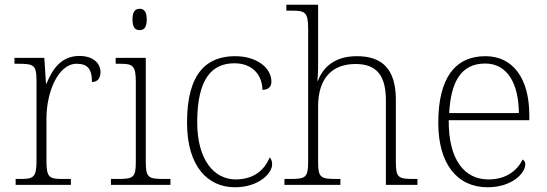

<svg xmlns="http://www.w3.org/2000/svg" viewBox="-20 -780 2306 810"><path d="M46 0H279V-25H246C189 -25 176 -30 176 -100V-280C176 -393 226 -511 303 -511C347 -511 368 -492 368 -434C393 -434 404 -452 404 -475C404 -515 371 -544 315 -544C236 -544 200 -485 176 -427H174L167 -536H41V-511H56C123 -511 134 -506 134 -439V-101C134 -30 120 -25 64 -25H46Z M569 -653C587 -653 599 -663 599 -698C599 -732 587 -743 569 -743C551 -743 539 -732 539 -698C539 -663 551 -653 569 -653ZM448 0H699V-25H673C606 -25 595 -30 595 -98V-536H468V-511H483C539 -511 553 -506 553 -435V-97C553 -30 542 -25 475 -25H448Z M971 10C1073 10 1128 -50 1128 -86C1128 -99 1125 -108 1118 -116C1096 -65 1055 -24 975 -23C882 -23 812 -107 812 -264C812 -451 876 -513 969 -513C1050 -513 1087 -458 1087 -401C1111 -401 1125 -413 1125 -435C1125 -495 1062 -543 972 -543C856 -543 769 -476 769 -263C769 -76 858 10 971 10Z M1180 0H1416V-25H1400C1333 -25 1322 -30 1322 -97V-331C1322 -452 1383 -510 1480 -510C1570 -510 1608 -460 1608 -357V0H1741V-25H1727C1660 -25 1650 -30 1650 -98V-359C1650 -489 1592 -543 1486 -543C1388 -543 1342 -493 1321 -439H1319C1320 -449 1322 -473 1322 -494V-760H1188V-735H1210C1266 -735 1280 -730 1280 -659V-98C1280 -30 1269 -25 1202 -25H1180Z M2037 10C2142 10 2196 -51 2196 -86C2196 -97 2192 -103 2185 -107C2162 -61 2116 -23 2041 -23C1939 -23 1872 -106 1873 -273H2213V-294C2213 -452 2142 -543 2028 -543C1900 -543 1829 -451 1829 -262C1829 -88 1909 10 2037 10ZM2169 -303H1875C1882 -432 1923 -512 2027 -512C2121 -512 2168 -427 2169 -303Z"/></svg>

Font: Noto Serif Georgian ExtraLight
Style: Regular
Weight: 200
Designer: Monotype Design Team, Akaki Razmadze
Foundry: Google LLC
Version: Version 2.003